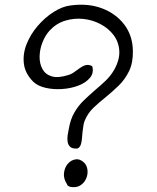

<svg xmlns="http://www.w3.org/2000/svg" viewBox="-20 -752 662 812"><path d="M308 -124Q287 -122 277.5 -130.5Q268 -139 266 -152.5Q264 -166 266 -179.5Q268 -193 270 -202Q271 -206 271 -207Q278 -248 295 -277Q312 -306 335 -328Q358 -350 381 -370Q405 -390 426.5 -410.5Q448 -431 463 -457Q487 -500 484.5 -537.5Q482 -575 460.5 -603.5Q439 -632 405 -650Q371 -668 332 -672Q293 -676 255.5 -664.5Q218 -653 190 -623Q171 -602 159.5 -572.5Q148 -543 147.5 -513Q147 -483 159.5 -460Q172 -437 199 -429Q226 -421 270 -435Q280 -438 288.5 -443.5Q297 -449 305 -455Q331 -475 344.5 -477Q358 -479 370 -472Q378 -444 360.5 -423Q343 -402 311.5 -390Q280 -378 243 -375.5Q206 -373 173 -380.5Q140 -388 121 -406Q86 -441 81 -482.5Q76 -524 92.5 -565.5Q109 -607 139.5 -642.5Q170 -678 207 -701.5Q244 -725 279 -729Q353 -739 412 -716.5Q471 -694 506 -647.5Q541 -601 542 -537Q543 -486 525.5 -450.5Q508 -415 481.5 -389.5Q455 -364 427 -341Q399 -319 375 -296Q351 -273 338 -241Q334 -231 332.5 -219Q331 -207 329 -194Q327 -160 323 -144.5Q319 -129 308 -124ZM276 38Q272 36 268 34Q264 32 264 28Q248 4 250.5 -19.5Q253 -43 266.5 -59Q280 -75 299.5 -78Q319 -81 337 -63Q348 -51 350 -32.5Q352 -14 344 4Q336 22 319 32.5Q302 43 276 38Z"/></svg>

Font: Yuji Hentaigana Akari
Style: Regular
Weight: 400
Designer: Kataoka Yuji
Foundry: Kinuta Font Factory
Version: Version 3.002